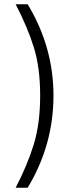

<svg xmlns="http://www.w3.org/2000/svg" viewBox="-20 -795 322 894"><path d="M167 -350Q167 -479 138 -573Q109 -667 53 -775H109Q229 -576 229 -350Q229 -120 109 79H53Q108 -27 137.5 -123.5Q167 -220 167 -350Z"/></svg>

Font: Maitree Light
Style: Regular
Weight: 300
Designer: CadsonDemak Team
Foundry: CadsonDemak
Version: Version 1.001